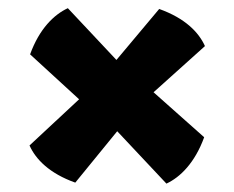

<svg xmlns="http://www.w3.org/2000/svg" viewBox="-20 -493 570 467"><path d="M51.8 -139.2C66.9 -105.5 100.1 -71.3 163.1 -48.8L265.1 -173.8L384.8 -46.4C418.5 -62 454.1 -97.2 476.6 -159.2L353.5 -268.6L478.5 -380.9C463.4 -414.6 430.2 -448.7 367.2 -471.2L263.2 -347.2L145 -473.1C111.3 -457.5 75.7 -422.9 53.2 -360.8L172.4 -251.5Z"/></svg>

Font: Kavoon
Style: Regular
Weight: 400
Designer: Viktoriya Grabowska
Foundry: Viktoriya Grabowska
Version: Version 1.002